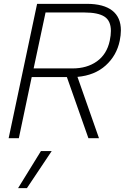

<svg xmlns="http://www.w3.org/2000/svg" viewBox="-20 -719 649 999"><path d="M173 -699H432Q519 -699 564 -664Q609 -629 609 -561Q609 -537 603 -507Q587 -430 530 -378.5Q473 -327 383 -319L495 0H440L328 -318H145L78 0H25ZM357 -363Q433 -363 484.5 -400Q536 -437 551 -507Q557 -536 557 -558Q557 -611 523.5 -632.5Q490 -654 420 -654H217L155 -363ZM193 67H249L120 260H74Z"/></svg>

Font: Prompt ExtraLight
Style: Italic
Weight: 275
Italic angle: -12°
Designer: Katatrad Team
Foundry: CadsonDemak
Version: Version 1.000